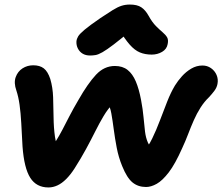

<svg xmlns="http://www.w3.org/2000/svg" viewBox="-20 -809 977 844"><path d="M193 15Q140 15 113 -27.5Q86 -70 79 -165Q76 -222 73.5 -267.5Q71 -313 66 -348.5Q61 -384 52 -411Q40 -445 49 -470Q58 -495 79 -508.5Q100 -522 126 -522Q155 -522 172.5 -508.5Q190 -495 201 -462Q212 -425 213.5 -381.5Q215 -338 215.5 -293Q216 -248 221.5 -208.5Q227 -169 245 -141L189 -140Q210 -164 225.5 -188.5Q241 -213 255 -240Q269 -267 285.5 -299Q302 -331 325 -370Q366 -442 402 -480.5Q438 -519 485 -519Q519 -519 541 -501.5Q563 -484 577 -451Q591 -418 600 -370Q608 -328 611 -293Q614 -258 617.5 -230.5Q621 -203 630 -182.5Q639 -162 658 -150L609 -139Q631 -163 649 -200Q667 -237 683 -279.5Q699 -322 715 -362.5Q731 -403 749 -433Q762 -454 780 -474Q798 -494 821 -507.5Q844 -521 870 -521Q891 -521 907.5 -509.5Q924 -498 932 -479.5Q940 -461 936 -440Q933 -424 922.5 -410Q912 -396 899 -382Q878 -362 861.5 -336Q845 -310 832 -280.5Q819 -251 807 -219.5Q795 -188 781 -158Q750 -88 722 -51.5Q694 -15 669 -1Q644 13 622 13Q587 13 562.5 -7Q538 -27 517 -79Q501 -118 493 -160Q485 -202 480 -240.5Q475 -279 469.5 -310Q464 -341 452 -358L477 -354Q454 -330 435.5 -299Q417 -268 398.5 -231Q380 -194 358 -153.5Q336 -113 308 -69Q290 -41 271 -22Q252 -3 232.5 6Q213 15 193 15ZM376 -565Q357 -565 343.5 -573Q330 -581 322.5 -595.5Q315 -610 316 -627Q317 -638 323.5 -649Q330 -660 352 -678.5Q374 -697 422 -730Q455 -752 476 -765Q497 -778 514 -783.5Q531 -789 551 -789Q583 -789 601 -777Q619 -765 633 -740Q649 -711 665.5 -694.5Q682 -678 695 -667Q708 -656 714.5 -645Q721 -634 717 -615Q713 -593 692.5 -581Q672 -569 647 -569Q618 -569 595 -578.5Q572 -588 550 -613Q528 -638 502 -682L563 -681Q512 -638 480.5 -614Q449 -590 430.5 -579.5Q412 -569 400 -567Q388 -565 376 -565Z"/></svg>

Font: Shantell Sans
Style: Bold Italic
Weight: 700
Italic angle: -11°
Designer: Stephen Nixon, Anya Danilova, Shantell Martin
Foundry: Arrow Type
Version: Version 1.011;[c5ecc13dd]